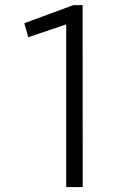

<svg xmlns="http://www.w3.org/2000/svg" viewBox="-20 -736 488 756"><path d="M240.7 -640.1 91.3 -589.4 75.7 -644.5 269 -715.8H305.2L305.7 0.5H240.7Z"/></svg>

Font: Selawik Semilight
Style: Regular
Weight: 300
Designer: Aaron Bell
Foundry: Microsoft Corporation
Version: Version 1.01